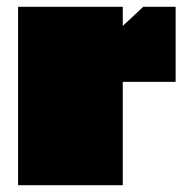

<svg xmlns="http://www.w3.org/2000/svg" viewBox="-20 -543 546 563"><path d="M33 0V-523H340V-467L400 -523H495V-303H340V0Z"/></svg>

Font: Tomorrow Black
Style: Regular
Weight: 900
Designer: Tony de Marco, Monica Rizzolli
Foundry: Just in Type
Version: Version 2.002